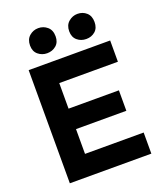

<svg xmlns="http://www.w3.org/2000/svg" viewBox="-164 -1025 950 1129"><g transform="rotate(-20 310.5 -460.5)"><path d="M75 0V-708H585V-575H218V-415H533V-287H218V-132H585V0ZM457 -764Q424 -764 400.5 -784Q377 -804 377 -841Q377 -879 401.5 -900Q426 -921 457 -921Q490 -921 513 -900.5Q536 -880 536 -842Q536 -804 513 -784Q490 -764 457 -764ZM212 -764Q180 -764 156 -784Q132 -804 132 -841Q132 -879 156 -900Q180 -921 212 -921Q244 -921 268 -900.5Q292 -880 292 -841Q292 -804 268.5 -784Q245 -764 212 -764Z"/></g></svg>

Font: Onest
Style: Bold
Weight: 700
Designer: Dmitri Voloshin, Andrey Kudryavtsev
Foundry: Dmitri Voloshin, Andrey Kudryavtsev
Version: Version 1.000;gftools[0.9.33]